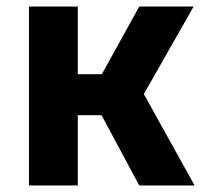

<svg xmlns="http://www.w3.org/2000/svg" viewBox="-20 -570 640 590"><path d="M219 0V-216H292L408 0H578L422 -281L575 -550H408L293 -342H219V-550H69V0Z"/></svg>

Font: Tekne LDO ExtraBold
Style: Regular
Weight: 800
Monospace: yes
Designer: Alessio Laiso, Mario Rullo, Paolo Rosset
Foundry: Alessio Laiso
Version: Version 1.000;hotconv 1.0.109;makeotfexe 2.5.65596